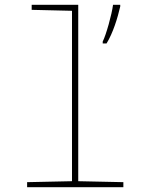

<svg xmlns="http://www.w3.org/2000/svg" viewBox="-20 -780 603 800"><path d="M408 -607V-599H424C451 -643 470 -705 481 -753V-760H451C446 -720 422 -634 408 -607ZM93 0H494V-21L306 -25V-760H112V-739L280 -735V-25L93 -21Z"/></svg>

Font: Noto Sans Mono SemiCondensed Thin
Style: Regular
Weight: 100
Width: 4
Designer: Monotype Design Team
Foundry: Monotype Imaging Inc.
Version: Version 2.014